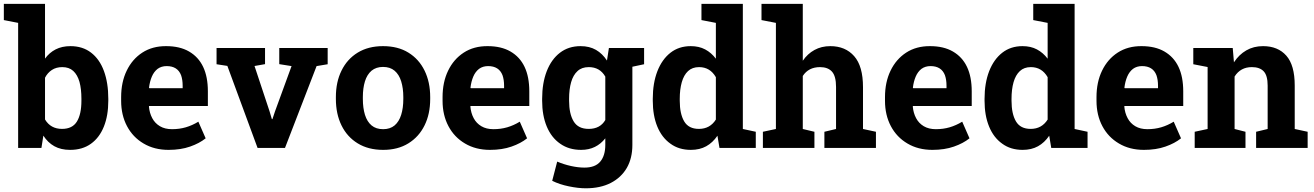

<svg xmlns="http://www.w3.org/2000/svg" viewBox="-31 -782 6948 1015"><path d="M339.8 10.3Q291 10.3 256.3 -9Q221.7 -28.3 198.2 -64.9L188 0H64.9V-661.1L-10.7 -675.8V-761.7H207V-472.2Q230 -503.9 263.4 -521Q296.9 -538.1 341.3 -538.1Q405.8 -538.1 450.2 -503.9Q495.1 -469.7 518.3 -407Q541.5 -344.2 541.5 -259.8V-249.5Q541.5 -170.9 518.1 -112.8Q494.6 -54.2 449.7 -22Q404.8 10.3 339.8 10.3ZM296.9 -100.6Q351.6 -100.6 375.5 -139.4Q399.4 -178.2 399.4 -249.5V-259.8Q399.4 -312 389.2 -349.1Q378.4 -386.7 356.2 -407Q334 -427.2 298.3 -427.2Q266.1 -427.2 243.2 -412.1Q220.2 -397 207 -371.1V-150.4Q236.8 -100.6 296.9 -100.6Z M860.4 10.3Q784.7 10.3 728 -23.4Q671.4 -56.6 640.4 -115.2Q609.4 -173.8 609.4 -249V-268.6Q609.4 -347.7 638.7 -408.2Q668 -469.2 721.4 -503.9Q774.9 -538.6 847.7 -538.1Q919.4 -538.1 968.3 -509.8Q1067.9 -452.1 1067.9 -299.3V-221.7H757.3L756.3 -218.8Q759.3 -184.6 773.9 -157.2Q788.1 -130.4 814.5 -114.7Q840.8 -99.1 878.4 -99.1Q917.5 -99.1 951.4 -109.1Q985.4 -119.1 1017.6 -138.7L1056.2 -50.8Q1023.4 -24.4 973.9 -7.1Q924.3 10.3 860.4 10.3ZM756.8 -318.4 758.3 -315.9H934.6V-328.6Q934.6 -360.4 926.3 -384.3Q907.7 -432.6 850.1 -432.6Q822.3 -432.6 802.2 -418Q782.7 -402.8 771.7 -377Q760.7 -351.1 756.8 -318.4Z M1642.6 -432.6 1475.6 0H1330.6L1170.9 -433.6L1113.8 -442.4V-528.3H1370.1V-442.9L1314.5 -433.1L1394 -193.4L1406.2 -152.3H1409.2L1422.9 -193.4L1510.3 -432.6L1445.3 -442.9V-528.3H1701.2V-442.4Z M1994.6 10.3Q1916.5 10.3 1860.4 -23.9Q1804.2 -58.1 1774.4 -118.9Q1744.6 -179.7 1744.6 -258.8V-269Q1744.6 -348.6 1774.4 -408.7Q1804.2 -469.7 1860.1 -503.9Q1916 -538.1 1993.7 -538.1Q2072.8 -538.1 2127.9 -503.9Q2183.6 -469.7 2213.4 -408.9Q2243.2 -348.1 2243.2 -269V-258.8Q2243.2 -179.2 2213.4 -119.1Q2183.6 -58.6 2127.9 -24.2Q2072.3 10.3 1994.6 10.3ZM1994.6 -99.1Q2031.2 -99.1 2055.2 -119.1Q2078.6 -139.2 2089.8 -175Q2101.1 -210.9 2101.1 -258.8V-269Q2101.1 -315.4 2089.8 -352.1Q2078.6 -388.2 2054.9 -408.2Q2031.2 -428.2 1993.7 -428.2Q1957.5 -428.2 1933.1 -408.2Q1909.2 -387.7 1898.2 -351.8Q1887.2 -315.9 1887.2 -269V-258.8Q1887.2 -211.4 1898.4 -174.8Q1909.7 -138.7 1933.3 -118.9Q1957 -99.1 1994.6 -99.1Z M2559.6 10.3Q2483.9 10.3 2427.2 -23.4Q2370.6 -56.6 2339.6 -115.2Q2308.6 -173.8 2308.6 -249V-268.6Q2308.6 -347.7 2337.9 -408.2Q2367.2 -469.2 2420.7 -503.9Q2474.1 -538.6 2546.9 -538.1Q2618.7 -538.1 2667.5 -509.8Q2767.1 -452.1 2767.1 -299.3V-221.7H2456.5L2455.6 -218.8Q2458.5 -184.6 2473.1 -157.2Q2487.3 -130.4 2513.7 -114.7Q2540 -99.1 2577.6 -99.1Q2616.7 -99.1 2650.6 -109.1Q2684.6 -119.1 2716.8 -138.7L2755.4 -50.8Q2722.7 -24.4 2673.1 -7.1Q2623.5 10.3 2559.6 10.3ZM2456.1 -318.4 2457.5 -315.9H2633.8V-328.6Q2633.8 -360.4 2625.5 -384.3Q2606.9 -432.6 2549.3 -432.6Q2521.5 -432.6 2501.5 -418Q2481.9 -402.8 2470.9 -377Q2460 -351.1 2456.1 -318.4Z M3374 -528.3V-442.4L3312 -429.2V-15.6Q3312 54.2 3282.7 105.5Q3252.9 156.7 3197.8 185.1Q3142.6 213.4 3065.9 213.4Q3025.9 213.4 2976.1 203.1Q2926.3 192.9 2888.2 173.8L2914.6 72.3Q2948.7 86.9 2987.1 95.5Q3025.4 104 3058.6 104Q3115.7 104 3142.3 72.3Q3168.9 40.5 3168.9 -16.1V-50.8Q3145.5 -21 3113.8 -5.4Q3082 10.3 3041 10.3Q2976.1 10.3 2930.2 -22.5Q2883.8 -54.7 2859.4 -113.3Q2835 -171.9 2835 -249.5V-259.8Q2835 -342.8 2859.4 -405.8Q2883.8 -468.3 2929.2 -503.2Q2974.6 -538.1 3038.1 -538.1Q3085.4 -538.1 3119.6 -518.3Q3153.8 -498.5 3177.7 -461.9L3188 -528.3ZM3168.9 -147.5V-377Q3140.1 -427.2 3081.5 -427.2Q3044.4 -427.2 3022 -406.2Q2999 -385.3 2988.3 -347.7Q2977.5 -310.1 2977.5 -259.8V-249.5Q2977.5 -180.2 3001.5 -140.4Q3025.4 -100.6 3081.1 -100.6Q3141.6 -100.6 3168.9 -147.5Z M3621.1 10.3Q3557.6 10.3 3513.2 -22.5Q3467.8 -54.7 3443.8 -113Q3419.9 -171.4 3419.9 -249.5V-259.8Q3419.9 -342.8 3444.3 -405.8Q3468.8 -468.3 3513.4 -503.2Q3558.1 -538.1 3620.6 -538.1Q3664.1 -538.1 3696.8 -520.8Q3729.5 -503.4 3753.4 -471.7V-661.1L3677.2 -675.8V-761.7H3896V-100.1L3964.4 -85.4V0H3772.5L3761.7 -64.5Q3736.8 -27.8 3702.4 -8.8Q3668 10.3 3621.1 10.3ZM3663.6 -100.6Q3722.2 -100.6 3753.4 -149.9V-374Q3722.7 -427.2 3664.6 -427.2Q3628.9 -427.2 3606.4 -406.2Q3584 -385.3 3573.2 -347.4Q3562.5 -309.6 3562.5 -259.8V-249.5Q3562.5 -180.2 3585.9 -140.4Q3609.4 -100.6 3663.6 -100.6Z M4274.4 -85.4V0H4002V-85.4L4070.8 -100.1V-661.1L3994.6 -675.8V-761.7H4212.9V-460.9Q4237.8 -497.6 4274.7 -517.8Q4311.5 -538.1 4358.4 -538.1Q4438 -538.1 4484.6 -485.1Q4531.2 -432.1 4531.2 -321.3V-100.1L4599.6 -85.4V0H4327.1V-85.4L4388.7 -100.1V-322.3Q4388.7 -379.4 4367.2 -403.3Q4345.7 -427.2 4304.2 -427.2Q4243.2 -427.2 4212.9 -380.4V-100.1Z M4898.4 10.3Q4822.8 10.3 4766.1 -23.4Q4709.5 -56.6 4678.5 -115.2Q4647.5 -173.8 4647.5 -249V-268.6Q4647.5 -347.7 4676.8 -408.2Q4706.1 -469.2 4759.5 -503.9Q4813 -538.6 4885.7 -538.1Q4957.5 -538.1 5006.3 -509.8Q5106 -452.1 5106 -299.3V-221.7H4795.4L4794.4 -218.8Q4797.4 -184.6 4812 -157.2Q4826.2 -130.4 4852.5 -114.7Q4878.9 -99.1 4916.5 -99.1Q4955.6 -99.1 4989.5 -109.1Q5023.4 -119.1 5055.7 -138.7L5094.2 -50.8Q5061.5 -24.4 5012 -7.1Q4962.4 10.3 4898.4 10.3ZM4794.9 -318.4 4796.4 -315.9H4972.7V-328.6Q4972.7 -360.4 4964.4 -384.3Q4945.8 -432.6 4888.2 -432.6Q4860.4 -432.6 4840.3 -418Q4820.8 -402.8 4809.8 -377Q4798.8 -351.1 4794.9 -318.4Z M5375 10.3Q5311.5 10.3 5267.1 -22.5Q5221.7 -54.7 5197.8 -113Q5173.8 -171.4 5173.8 -249.5V-259.8Q5173.8 -342.8 5198.2 -405.8Q5222.7 -468.3 5267.3 -503.2Q5312 -538.1 5374.5 -538.1Q5418 -538.1 5450.7 -520.8Q5483.4 -503.4 5507.3 -471.7V-661.1L5431.2 -675.8V-761.7H5649.9V-100.1L5718.3 -85.4V0H5526.4L5515.6 -64.5Q5490.7 -27.8 5456.3 -8.8Q5421.9 10.3 5375 10.3ZM5417.5 -100.6Q5476.1 -100.6 5507.3 -149.9V-374Q5476.6 -427.2 5418.5 -427.2Q5382.8 -427.2 5360.4 -406.2Q5337.9 -385.3 5327.1 -347.4Q5316.4 -309.6 5316.4 -259.8V-249.5Q5316.4 -180.2 5339.8 -140.4Q5363.3 -100.6 5417.5 -100.6Z M6016.6 10.3Q5940.9 10.3 5884.3 -23.4Q5827.6 -56.6 5796.6 -115.2Q5765.6 -173.8 5765.6 -249V-268.6Q5765.6 -347.7 5794.9 -408.2Q5824.2 -469.2 5877.7 -503.9Q5931.2 -538.6 6003.9 -538.1Q6075.7 -538.1 6124.5 -509.8Q6224.1 -452.1 6224.1 -299.3V-221.7H5913.6L5912.6 -218.8Q5915.5 -184.6 5930.2 -157.2Q5944.3 -130.4 5970.7 -114.7Q5997.1 -99.1 6034.7 -99.1Q6073.7 -99.1 6107.7 -109.1Q6141.6 -119.1 6173.8 -138.7L6212.4 -50.8Q6179.7 -24.4 6130.1 -7.1Q6080.6 10.3 6016.6 10.3ZM5913.1 -318.4 5914.6 -315.9H6090.8V-328.6Q6090.8 -360.4 6082.5 -384.3Q6064 -432.6 6006.3 -432.6Q5978.5 -432.6 5958.5 -418Q5939 -402.8 5928 -377Q5917 -351.1 5913.1 -318.4Z M6553.2 -85.4V0H6284.7V-85.4L6353 -100.1V-427.7L6277.3 -442.4V-528.3H6485.8L6492.2 -452.6Q6518.6 -493.2 6557.4 -515.6Q6596.2 -538.1 6646 -538.1Q6724.6 -538.1 6769 -487.8Q6813.5 -437.5 6813.5 -330.1V-100.1L6881.8 -85.4V0H6609.4V-85.4L6670.4 -100.1V-329.6Q6670.4 -382.8 6649.4 -405Q6628.4 -427.2 6586.9 -427.2Q6526.9 -427.2 6495.6 -377.4V-100.1Z"/></svg>

Font: Hanuman
Style: Bold
Weight: 700
Designer: Danh Hong
Version: Version 8.002; ttfautohint (v1.8.3)